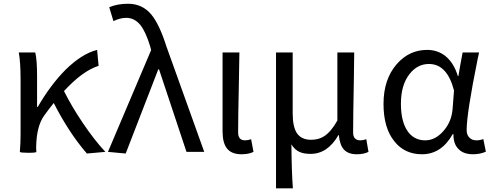

<svg xmlns="http://www.w3.org/2000/svg" viewBox="-20 -810 2626 1024"><path d="M443.4 8.8Q347.7 -101.6 266.6 -260.7Q239.3 -226.6 216.8 -195.3Q174.8 -138.7 172.9 -27.3V-13.7Q172.9 -9.8 173.8 -4.9Q173.8 -1 173.8 0Q172.9 4.9 130.9 4.9Q88.9 4.9 85.9 0Q89.8 -46.9 89.8 -95.7V-192.4V-384.8Q89.8 -478.5 80.1 -530.3H168Q177.7 -490.2 177.7 -406.2V-240.2H181.6Q249 -356.4 328.1 -436.5Q416 -523.4 498 -543.9L505.9 -459Q419.9 -431.6 321.3 -324.2Q362.3 -242.2 420.9 -155.3Q483.4 -62.5 542 0Z M650.4 8.8 555.7 0 786.1 -543 780.3 -564.5Q756.8 -641.6 728.5 -676.8Q697.3 -714.8 653.3 -714.8Q620.1 -714.8 585 -697.3L562.5 -771.5Q606.4 -790 663.1 -790Q739.3 -790 787.1 -732.4Q830.1 -680.7 868.2 -560.5L968.8 -280.3L1069.3 0H974.6L828.1 -440.4H824.2Z M1267.6 12.7Q1213.9 12.7 1189.5 -19.5Q1167 -48.8 1167 -110.4V-320.3V-530.3H1256.8Q1255.9 -475.6 1253.9 -362.3Q1250 -182.6 1250 -103.5Q1250 -61.5 1287.1 -61.5Q1301.8 -61.5 1319.3 -67.4L1332 0Q1306.6 12.7 1267.6 12.7Z M1452.1 194.3V-168V-530.3H1541V-205.1Q1541 -133.8 1563.5 -99.6Q1587.9 -64.5 1638.7 -64.5Q1679.7 -64.5 1708 -83Q1745.1 -106.4 1779.3 -167V-530.3H1869.1Q1868.2 -481.4 1867.2 -381.8Q1863.3 -188.5 1863.3 -103.5Q1863.3 -61.5 1902.3 -61.5Q1915 -61.5 1933.6 -67.4L1945.3 0Q1919.9 12.7 1882.8 12.7Q1837.9 12.7 1814.9 -11.7Q1792 -36.1 1787.1 -89.8H1785.2Q1727.5 10.7 1636.7 10.7Q1601.6 10.7 1579.1 1Q1551.8 -10.7 1534.2 -40Q1535.2 102.5 1542 194.3Z M2230.5 12.7Q2137.7 12.7 2083 -56.6Q2025.4 -127.9 2025.4 -255.9Q2025.4 -386.7 2095.7 -467.8Q2162.1 -543.9 2257.8 -543.9Q2312.5 -543.9 2353.5 -512.7Q2400.4 -475.6 2421.9 -404.3H2424.8L2435.5 -466.8L2447.3 -530.3H2535.2Q2533.2 -518.6 2527.3 -494.1Q2468.8 -205.1 2468.8 -116.2Q2468.8 -89.8 2484.4 -75.2Q2498 -61.5 2521.5 -61.5Q2539.1 -61.5 2557.6 -68.4L2571.3 -1Q2540 12.7 2502.9 12.7Q2453.1 12.7 2426.8 -13.7Q2397.5 -41 2398.4 -94.7H2394.5Q2334 12.7 2230.5 12.7ZM2248 -61.5Q2300.8 -61.5 2344.2 -110.4Q2387.7 -159.2 2393.6 -226.6L2397.5 -276.4L2401.4 -327.1Q2365.2 -468.8 2267.6 -468.8Q2206.1 -468.8 2164.1 -415Q2118.2 -356.4 2118.2 -256.8Q2118.2 -164.1 2152.3 -112.8Q2186.5 -61.5 2248 -61.5Z"/></svg>

Font: Bpmf GenSeki Gothic R
Style: R
Weight: 400
Foundry: But Ko
Version: Version 1.320